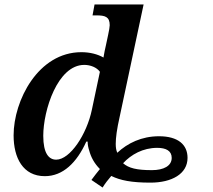

<svg xmlns="http://www.w3.org/2000/svg" viewBox="-20 -780 954 861"><path d="M693 -169C615 -169 552 -138 506 -95C501 -106 499 -118 499 -135C499 -162 504 -201 517 -258L624 -760H404L395 -711H413C451 -711 472 -705 472 -667C472 -661 469 -641 465 -624L455 -577C452 -565 446 -536 444 -522C418 -537 383 -546 345 -546C151 -546 41 -329 41 -173C41 -72 83 10 181 10C262 10 324 -50 367 -145H373C373 -131 376 -117 380 -105C388 -75 403 -47 428 -22C415 -7 404 9 390 27L440 61C451 43 466 24 479 9C520 29 569 39 655 39C750 39 821 0 821 -72C821 -131 779 -169 693 -169ZM232 -64C199 -64 174 -92 174 -171C174 -285 238 -489 358 -489C385 -489 414 -478 428 -458L392 -288C369 -177 294 -64 232 -64ZM661 -17C593 -17 557 -26 532 -48C568 -87 621 -117 685 -117C724 -117 750 -104 750 -72C750 -36 714 -17 661 -17Z"/></svg>

Font: Noto Serif SemiBold
Style: Italic
Weight: 600
Italic angle: -12°
Designer: Monotype Design Team
Foundry: Monotype Imaging Inc.
Version: Version 2.014